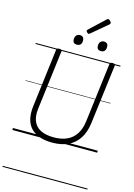

<svg xmlns="http://www.w3.org/2000/svg" viewBox="-226 -1404 1315 1886"><g transform="rotate(15 431.5 -460.5)"><path d="M409 19Q333 19 277.5 -1Q222 -21 188 -59Q154 -97 141.5 -151Q129 -205 137 -273L211 -871Q212 -881 218.5 -885.5Q225 -890 240 -890Q254 -890 260.5 -885.5Q267 -881 266 -871L191 -269Q181 -195 202 -142Q223 -89 275 -62Q327 -35 410 -35Q489 -35 545 -61Q601 -87 634.5 -139Q668 -191 678 -267L753 -871Q754 -881 760.5 -885.5Q767 -890 782 -890Q810 -890 808 -871L732 -266Q720 -173 679.5 -109.5Q639 -46 571 -13.5Q503 19 409 19ZM394 -973Q374 -973 363 -983.5Q352 -994 352 -1017Q352 -1041 364.5 -1056.5Q377 -1072 401 -1072Q421 -1072 432 -1061Q443 -1050 443 -1027Q444 -1002 431.5 -987.5Q419 -973 394 -973ZM639 -973Q619 -973 608 -983.5Q597 -994 597 -1017Q597 -1041 609.5 -1056.5Q622 -1072 646 -1072Q666 -1072 677 -1061Q688 -1050 688 -1027Q688 -1002 675.5 -987.5Q663 -973 639 -973ZM478 -1106Q471 -1106 462 -1115Q453 -1124 453 -1130Q453 -1133 454 -1136Q455 -1139 459 -1143L613 -1287Q617 -1291 620 -1293.5Q623 -1296 627 -1296Q634 -1296 642 -1290.5Q650 -1285 655.5 -1277.5Q661 -1270 661 -1263Q661 -1259 659.5 -1256Q658 -1253 653 -1248L492 -1113Q487 -1110 484.5 -1108Q482 -1106 478 -1106ZM0 365H863V375H0ZM0 -20H863V0H0ZM0 -505H863V-500H0ZM0 -885H863V-875H0Z"/></g></svg>

Font: Playwrite GB S Guides
Style: Italic
Weight: 400
Italic angle: -7.01216°
Designer: Veronika Burian, José Scaglione
Foundry: TypeTogether
Version: Version 1.002